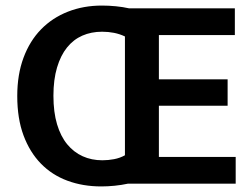

<svg xmlns="http://www.w3.org/2000/svg" viewBox="-20 -660 906 690"><path d="M344 10Q278 10 222.5 -10.5Q167 -31 127 -72Q87 -113 64.5 -173.5Q42 -234 42 -315Q42 -392 64.5 -452.5Q87 -513 127.5 -554.5Q168 -596 224 -618Q280 -640 346 -640Q371 -640 396.5 -637.5Q422 -635 444 -630H824V-534H551V-375H798V-280H551V-96H827V0H440Q417 5 392 7.5Q367 10 344 10ZM347 -546Q308 -546 276 -532Q244 -518 221 -489.5Q198 -461 185 -417.5Q172 -374 172 -316Q172 -257 185 -213.5Q198 -170 221.5 -141.5Q245 -113 277 -98.5Q309 -84 348 -84Q369 -84 390 -88Q411 -92 429 -102V-529Q410 -538 389.5 -542Q369 -546 347 -546Z"/></svg>

Font: Mukta Vaani SemiBold
Style: Regular
Weight: 600
Designer: Noopur Datye, Girish Dalvi, Yashodeep Gholap, Pallavi Karambelkar
Foundry: Ek Type
Version: Version 2.538;PS 1.000;hotconv 16.6.51;makeotf.lib2.5.65220;